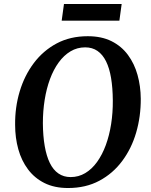

<svg xmlns="http://www.w3.org/2000/svg" viewBox="-20 -935 757 965"><path d="M322 10Q253.5 10 203.5 -15Q153.5 -40 120.8 -83.8Q88 -127.5 72 -185Q56 -242.5 56 -307.5Q55 -395.5 79 -475.5Q103 -555.5 150 -618Q197 -680.5 265 -716.8Q333 -753 421 -753Q490.5 -753 540.5 -728Q590.5 -703 623 -659Q655.5 -615 671.2 -558.5Q687 -502 687.5 -439Q688 -350 664.5 -269.2Q641 -188.5 594.2 -125.8Q547.5 -63 479.2 -26.5Q411 10 322 10ZM335 -45Q375 -45 408.5 -65Q442 -85 468 -121.2Q494 -157.5 511.8 -205.8Q529.5 -254 538.5 -311.2Q547.5 -368.5 547 -430.5Q546.5 -494 538.2 -543.2Q530 -592.5 513 -626.8Q496 -661 470 -679Q444 -697 408 -697Q368 -697 334.5 -677Q301 -657 275 -621.2Q249 -585.5 231.2 -537.5Q213.5 -489.5 204.5 -433Q195.5 -376.5 195.5 -315.5Q196 -251 204.8 -200.8Q213.5 -150.5 230.5 -115.8Q247.5 -81 273.8 -63Q300 -45 335 -45ZM301.5 -915H591.5L580 -831H290Z"/></svg>

Font: Merriweather SemiBold
Style: Italic
Weight: 600
Italic angle: -7.8°
Version: Version 2.101